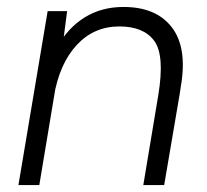

<svg xmlns="http://www.w3.org/2000/svg" viewBox="-20 -532 594 552"><path d="M117 -500H173L161 -408L93 0H33ZM435 -258H496L452 0H392ZM323 -456Q250 -456 200.5 -402.5Q151 -349 135 -255L98 -259Q112 -339 143.5 -395.5Q175 -452 223.5 -482Q272 -512 335 -512Q429 -512 474 -453.5Q519 -395 500 -284L496 -258H435Q454 -373 423.5 -414.5Q393 -456 323 -456Z"/></svg>

Font: Oak Sans Light Italic
Style: Regular
Weight: 400
Italic angle: -9.5°
Foundry: Erik Kennedy, Walven
Version: Version 1.000;Glyphs 3.1.2 (3151)